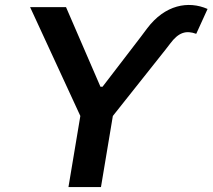

<svg xmlns="http://www.w3.org/2000/svg" viewBox="-20 -756 859 776"><path d="M574.2 -640.6 547.9 -605.5 394.5 -405.5H386L246.8 -727.3H101.6L304.7 -287.3L256.7 0H388.1L436.1 -287.3L649.5 -556.1L667.3 -579.2C701.7 -625.7 732.2 -634.2 773.1 -619.3L818.9 -719.8C741.8 -753.6 647 -737.6 574.2 -640.6Z"/></svg>

Font: TID UI Semi Bold
Style: Italic
Weight: 600
Italic angle: -9.39999°
Designer: The TID Project Authors
Foundry: Bakken & Bæck
Version: Version 1.001;hotconv 1.0.109;makeotfexe 2.5.65596